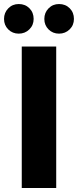

<svg xmlns="http://www.w3.org/2000/svg" viewBox="-46 -933 387 953"><path d="M233 -702V0H62V-702ZM-26 -839Q-26 -870 -5 -891.5Q16 -913 47 -913Q79 -913 100 -892Q121 -871 121 -839Q121 -808 99.5 -787Q78 -766 47 -766Q16 -766 -5 -787Q-26 -808 -26 -839ZM174 -839Q174 -870 195 -891.5Q216 -913 247 -913Q279 -913 300 -892Q321 -871 321 -839Q321 -808 299.5 -787Q278 -766 247 -766Q216 -766 195 -787Q174 -808 174 -839Z"/></svg>

Font: IBM-Poppins
Style: Poppins-Bold
Weight: 700
Designer: Mike Abbink, Paul van der Laan, Pieter van Rosmalen, Ben Mitchell, Mark Frömberg
Foundry: Bold Monday
Version: Version 1.1